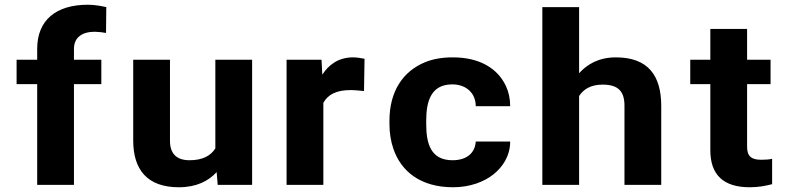

<svg xmlns="http://www.w3.org/2000/svg" viewBox="-20 -780 3336 810"><path d="M380 -646C398.3 -645.3 414.1 -643.7 427.3 -641L428.4 -750C404.3 -755.1 379.3 -760 350.3 -760C216.8 -760 136.9 -695.4 136.9 -574V-528H50V-425H136.9V0H292V-425H407.5V-528H292V-574C292 -622.1 326.2 -646 380 -646Z M779.6 -104C723 -104 697.1 -133.7 697.1 -186V-528H542V-187C542 -63.9 601.6 10 734.5 10C808.5 10 859.4 -16.2 894 -54L898.4 0H1043.6V-528H888.5V-154C869 -122.7 834.3 -104 779.6 -104Z M1469.5 -538C1405.3 -538 1365.3 -504.5 1339.7 -465L1336.4 -528H1189V0H1344.1V-346C1363.8 -381.8 1399.5 -400 1459.6 -400C1476.6 -400 1500.1 -397.3 1515.7 -396L1517.9 -532C1506.3 -534.6 1484.4 -538 1469.5 -538Z M1778.1 -257V-271C1778.1 -352.7 1798.2 -424 1888.1 -424C1947.8 -424 1987.1 -386.1 1987.1 -332H2132.3C2132.3 -363.3 2126.2 -391.8 2114.2 -417.5C2079.6 -490.9 2004.4 -538 1890.3 -538C1845.6 -538 1806.5 -531.2 1773.2 -517.5C1679 -478.9 1623 -393.3 1623 -271V-257C1623 -219.7 1628.5 -184.8 1639.5 -152.5C1672 -57 1754.2 10 1891.4 10C1963 10 2022.4 -13 2061.9 -44.5C2099.8 -74.8 2132.3 -121.6 2132.3 -183H1987.1C1984 -133.1 1947.4 -104 1889.2 -104C1797.3 -104 1778.1 -173.8 1778.1 -257Z M2522.1 -423C2588.3 -423 2614.5 -394.7 2614.5 -334V0H2769.6V-333C2769.6 -460 2715.3 -538 2578.2 -538C2506.7 -538 2457.2 -509.1 2423.1 -471V-750H2268V0H2423.1V-375C2441.7 -403.6 2472.6 -423 2522.1 -423Z M3142.8 10C3180.7 10 3208.8 4.2 3237.4 -3V-110C3224.2 -107 3208.6 -106 3191.2 -106C3148.8 -106 3131.8 -121.7 3131.8 -161V-425H3230.8V-528H3131.8V-658H2976.7V-528H2892V-425H2976.7V-146C2976.7 -43.4 3031 10 3142.8 10Z"/></svg>

Font: Asimov
Style: Wid
Weight: 500
Designer: Google
Version: Version 2.000980; 2014